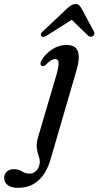

<svg xmlns="http://www.w3.org/2000/svg" viewBox="-150 -679 485 946"><path d="M226 -329.5 99 106.5Q57.5 246.5 -62 246.5Q-95.5 246.5 -112.5 232.8Q-129.5 219 -129.5 198Q-129.5 179.5 -117 167Q-104.5 154.5 -81.5 154.5Q-58.5 154.5 -41.5 165.5Q-24.5 176.5 -4 176.5Q14.5 176.5 28.8 162.2Q43 148 46 122Q47 108 41 91.5Q35 75 31.5 52.2Q28 29.5 37.5 -3L127 -306.5Q139 -347.5 138.8 -367.8Q138.5 -388 122 -388Q112.5 -388 101.2 -381.5Q90 -375 75.5 -359.5Q65.5 -351 57 -354Q51 -356 49.8 -363.2Q48.5 -370.5 54 -380.5Q71 -411.5 105 -434.5Q139 -457.5 177.5 -457.5Q223 -457.5 234 -425Q245 -392.5 226 -329.5ZM81 -504Q62 -492 53.5 -501.5Q46 -510.5 61.5 -525L181.5 -638Q193 -648 202 -653.5Q211 -659 222 -659Q233 -659 239.2 -653.5Q245.5 -648 251 -638L312.5 -524.5Q316.5 -517.5 314.5 -511Q312.5 -504.5 308 -501.5Q295.5 -493 283.5 -504L203.5 -581.5Z"/></svg>

Font: Fraunces 72pt S050
Style: Italic
Weight: 400
Italic angle: -16°
Version: Version 1.000; ttfautohint (v1.8.3)